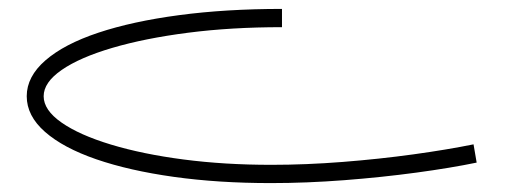

<svg xmlns="http://www.w3.org/2000/svg" viewBox="-20 -244 1140 431"><path d="M588 167Q470 167 370 153Q270 139 196 113.5Q122 88 81 52Q40 16 40 -28Q40 -72 82 -108.5Q124 -145 200.5 -170.5Q277 -196 382 -210Q487 -224 613 -224V-183Q499 -183 402 -170.5Q305 -158 232 -136.5Q159 -115 118.5 -87Q78 -59 78 -28Q78 3 118 31Q158 59 229 80.5Q300 102 392 114Q484 126 589 126Q667 126 749.5 119.5Q832 113 908 102.5Q984 92 1043 80L1050 121Q992 133 914.5 143.5Q837 154 752.5 160.5Q668 167 588 167Z"/></svg>

Font: Alexandria ExtraLight
Style: Regular
Weight: 250
Designer: Mohamed Gaber
Foundry: Kief Type Foundry
Version: Version 5.100